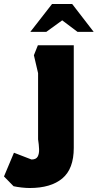

<svg xmlns="http://www.w3.org/2000/svg" viewBox="-50 -700 490 963"><path d="M99 243Q81 243 58.5 240.5Q36 238 18 234L-30 185L20 66L108 100Q131 100 139 85.5Q147 71 146 47.5Q145 24 141 -1V-333L120 -423L140 -473H320V42Q320 147 262.5 195Q205 243 99 243ZM102 -540 211 -680H312L420 -540H339L262 -598L182 -540Z"/></svg>

Font: Rowdies
Style: Regular
Weight: 400
Designer: Jaikishan Patel
Version: Version 1.000; ttfautohint (v1.8.3)